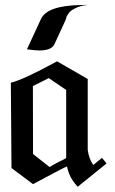

<svg xmlns="http://www.w3.org/2000/svg" viewBox="-20 -719 457 765"><path d="M404.7 -67.9 289.5 25.3Q265.8 -1.1 255.8 -25.8Q250.5 -39.5 246.8 -55.8L236.3 -51.1Q217.4 -42.1 111.6 14.7L25.8 -49.5L23.2 -389.5Q72.6 -401.1 207.4 -474.7L329.5 -404.2V-122.1Q333.7 -87.9 351.6 -61.6L386.3 -90ZM243.7 -90.5V-360.5L174.2 -407.9Q166.3 -403.2 111.1 -376.3L111.6 -105.3L177.9 -53.2Q198.9 -67.4 242.1 -87.9V-89.5ZM329.5 -699.5Q290 -695.8 262.1 -675.3Q254.7 -670 244.7 -652.1Q245.3 -647.4 239.5 -635.3L196.8 -542.6Q185.3 -517.9 136.3 -517.9Q120.5 -517.9 87.4 -522.6L143.2 -643.2Q167.9 -696.3 298.9 -698.9Z"/></svg>

Font: MM Bagan
Style: Regular
Weight: 400
Designer: Khon Soe Zaw Thu
Version: Version 1.00 July 10, 2016, initial release